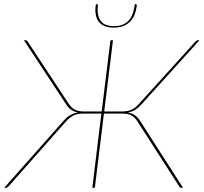

<svg xmlns="http://www.w3.org/2000/svg" viewBox="-31 -891 966 911"><path d="M0 0ZM90.5 -700Q97 -700 100.5 -693.5L294.5 -399.5Q302.5 -387.5 310.8 -380.2Q319 -373 328 -369Q337 -365 347.5 -363.5Q358 -362 370.5 -362H451.5L493 -700H505L463.5 -362H545Q557.5 -362 568.2 -363.5Q579 -365 589 -369Q599 -373 609 -380.2Q619 -387.5 629.5 -399.5L896 -693.5Q898.5 -696 901.5 -698Q904.5 -700 907.5 -700H915.5L641 -396.5Q626.5 -380 611.5 -370.5Q596.5 -361 576 -357.5Q596 -353.5 609.2 -344Q622.5 -334.5 632.5 -319.5L837.5 0H830Q823.5 0 820 -5.5L621.5 -314.5Q610.5 -332 595 -342Q579.5 -352 551.5 -352H462L419 0H407L450 -352H361.5Q333.5 -352 315.2 -341.8Q297 -331.5 282 -314.5L8.5 -5.5Q6 -3 3 -1.5Q0 0 -3 0H-11L272 -319.5Q285.5 -334.5 301.2 -344Q317 -353.5 338 -357.5Q318 -361.5 305.5 -370.8Q293 -380 282.5 -396.5L82.5 -700ZM509.5 -767Q554.5 -767 578.5 -792.5Q602.5 -818 608.5 -871H613Q615 -871 616.8 -869.2Q618.5 -867.5 618 -863.5Q615 -840 607.2 -821Q599.5 -802 586.2 -788.5Q573 -775 553.8 -767.5Q534.5 -760 508.5 -760Q482.5 -760 465 -767.5Q447.5 -775 437.2 -788.5Q427 -802 423.5 -821Q420 -840 423 -863.5Q423.5 -871 429 -871H433.5Q428 -818 446.2 -792.5Q464.5 -767 509.5 -767Z"/></svg>

Font: Lato Hairline
Style: Italic
Weight: 100
Italic angle: -7°
Designer: Lukasz Dziedzic
Foundry: tyPoland Lukasz Dziedzic
Version: Version 2.007; 2014-02-27